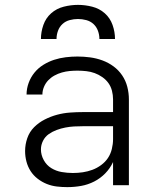

<svg xmlns="http://www.w3.org/2000/svg" viewBox="-20 -760 640 788"><path d="M256 8Q235 8 213.5 5.5Q192 3 172 -5Q152 -13 134.5 -26.5Q117 -40 105.5 -58Q94 -76 88.5 -97Q83 -118 83 -140Q83 -167 92 -193Q101 -219 120 -238Q139 -257 163.5 -269.5Q188 -282 214 -289Q240 -296 267 -298Q294 -300 321 -300H444V-352Q444 -370 439.5 -387.5Q435 -405 425 -419Q415 -433 400 -443.5Q385 -454 368.5 -460Q352 -466 334 -468Q316 -470 298 -470Q282 -470 266 -468.5Q250 -467 234 -462.5Q218 -458 203.5 -450Q189 -442 178 -430.5Q167 -419 160.5 -403.5Q154 -388 154 -372H89Q89 -372 89 -372Q89 -372 89 -372Q89 -396 97.5 -419.5Q106 -443 121.5 -462Q137 -481 158 -494Q179 -507 202 -514.5Q225 -522 249.5 -525Q274 -528 298 -528Q324 -528 350 -524.5Q376 -521 400.5 -512Q425 -503 446 -487.5Q467 -472 481.5 -450.5Q496 -429 502.5 -403.5Q509 -378 509 -352V0H444V-95Q432 -69 412 -48.5Q392 -28 366.5 -15Q341 -2 313 3Q285 8 256 8ZM279 -50Q300 -50 320 -53Q340 -56 359 -63Q378 -70 395 -82.5Q412 -95 423 -111.5Q434 -128 439 -148.5Q444 -169 444 -189V-242H321Q302 -242 284 -241Q266 -240 248 -236.5Q230 -233 212.5 -226.5Q195 -220 180 -209.5Q165 -199 156.5 -182Q148 -165 148 -147Q148 -124 159.5 -103Q171 -82 190.5 -70Q210 -58 233 -54Q256 -50 279 -50ZM148 -600Q148 -629 158 -657.5Q168 -686 190 -705.5Q212 -725 241.5 -732.5Q271 -740 300 -740Q329 -740 358.5 -732.5Q388 -725 410 -705.5Q432 -686 442 -657.5Q452 -629 452 -600H388Q388 -617 382 -633.5Q376 -650 363.5 -661.5Q351 -673 334 -677.5Q317 -682 300 -682Q283 -682 266 -677.5Q249 -673 236.5 -661.5Q224 -650 218 -633.5Q212 -617 212 -600Z"/></svg>

Font: Iosevka Custom Light Extended
Style: Regular
Weight: 300
Width: 7
Monospace: yes
Designer: Belleve Invis
Foundry: Belleve Invis
Version: Version 11.2.4; ttfautohint (v1.8.4)